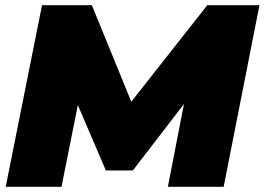

<svg xmlns="http://www.w3.org/2000/svg" viewBox="-20 -720 1020 740"><path d="M2 0 142 -700H334L486 -328L779 -700H980L842 0H627L689 -319L492 -63H388L280 -315L217 0Z"/></svg>

Font: Montserrat Black
Style: Italic
Weight: 900
Italic angle: -11.3°
Designer: Julieta Ulanovsky
Foundry: Julieta Ulanovsky
Version: Version 9.000; ttfautohint (v1.8.4.7-5d5b)